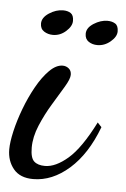

<svg xmlns="http://www.w3.org/2000/svg" viewBox="-52 -550 402 613"><g transform="rotate(5 149.0 -243.5)"><path d="M77 29Q35 29 14 3.5Q-7 -22 -7 -59Q-7 -82 1 -117Q9 -152 23.5 -190.5Q38 -229 57 -263Q76 -297 97.5 -318.5Q119 -340 140 -340Q151 -340 159.5 -333Q168 -326 168 -313Q168 -300 152.5 -274Q137 -248 116 -213.5Q95 -179 79.5 -142Q64 -105 64 -71Q64 -38 76 -27Q88 -16 111 -16Q145 -16 184.5 -50Q224 -84 267 -169L280 -155Q247 -67 192.5 -19Q138 29 77 29ZM244 -415Q228 -415 216 -423Q204 -431 204 -448Q204 -467 226 -481Q248 -495 270 -495Q285 -495 295 -488.5Q305 -482 305 -464Q305 -447 286 -431Q267 -415 244 -415ZM100 -435Q84 -435 71.5 -443Q59 -451 59 -468Q59 -487 81 -501.5Q103 -516 126 -516Q141 -516 150.5 -509.5Q160 -503 160 -485Q160 -468 141.5 -451.5Q123 -435 100 -435Z"/></g></svg>

Font: Dancing Script SemiBold
Style: Regular
Weight: 600
Designer: Pablo Impallari
Foundry: Pablo Impallari
Version: Version 2.001